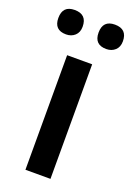

<svg xmlns="http://www.w3.org/2000/svg" viewBox="-154 -796 591 852"><g transform="rotate(20 141.5 -370.5)"><path d="M200.2 0H82V-541H200.2ZM45.4 -741.2Q103.5 -741.2 103.5 -683.1Q103.5 -656.2 86.9 -641.1Q70.3 -626 45.4 -626Q-11.2 -626 -11.2 -683.1Q-11.2 -741.2 45.4 -741.2ZM235.4 -741.2Q293.5 -741.2 293.5 -683.1Q293.5 -656.2 276.9 -641.1Q260.3 -626 235.4 -626Q178.7 -626 178.7 -683.1Q178.7 -741.2 235.4 -741.2Z"/></g></svg>

Font: Droid Sans TV
Style: Bold
Weight: 600
Version: Version 1.00